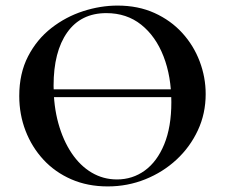

<svg xmlns="http://www.w3.org/2000/svg" viewBox="-20 -656 806 688"><path d="M138 -308V-336H641V-308ZM366 12Q294 12 235.5 -13.5Q177 -39 135.5 -84Q94 -129 71.5 -187.5Q49 -246 49 -312Q49 -393 80.5 -454Q112 -515 164 -555.5Q216 -596 278 -616Q340 -636 401 -636Q475 -636 533.5 -609.5Q592 -583 633 -538Q674 -493 695.5 -436Q717 -379 717 -319Q717 -249 689 -189Q661 -129 612.5 -84Q564 -39 500.5 -13.5Q437 12 366 12ZM399 -13Q455 -13 499 -45Q543 -77 568.5 -139Q594 -201 594 -290Q594 -382 566 -454Q538 -526 486 -567.5Q434 -609 361 -609Q270 -609 221 -540Q172 -471 172 -349Q172 -276 189 -214.5Q206 -153 236.5 -107.5Q267 -62 308.5 -37.5Q350 -13 399 -13Z"/></svg>

Font: Cormorant Infant Light
Style: Regular
Weight: 300
Designer: Christian Thalmann (Catharsis Fonts)
Foundry: Catharsis Fonts
Version: Version 4.001